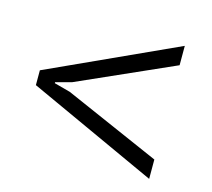

<svg xmlns="http://www.w3.org/2000/svg" viewBox="-70 -558 639 580"><g transform="rotate(15 249.5 -268.0)"><path d="M141.1 -252 440.9 -120.6V-60.1L37.1 -245.1V-291.5L440.9 -476.1V-415.5L141.1 -282.2L90.8 -268.6V-265.6Z"/></g></svg>

Font: Battambang Light
Style: Regular
Weight: 300
Designer: Danh Hong
Version: Version 8.002; ttfautohint (v1.8.3)